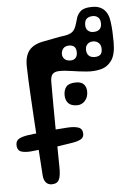

<svg xmlns="http://www.w3.org/2000/svg" viewBox="-54 -787 604 858"><g transform="rotate(-5 247.5 -358.0)"><path d="M474 -579Q474 -525 455.5 -498.5Q437 -472 407 -464.2Q377 -456.5 342.5 -459.5Q308 -462.5 275.2 -467.8Q242.5 -473 218.5 -472.2Q194.5 -471.5 186.5 -456Q185.5 -454 184.8 -452Q184 -450 183.2 -447.2Q182.5 -444.5 182 -441.2Q181.5 -438 181.2 -434.2Q181 -430.5 181 -426Q181 -422 181 -417.8Q181 -413.5 181 -409.2Q181 -405 181 -400.5Q181 -396 181 -391.5Q181 -387 181 -382Q181 -352 181.2 -314.5Q181.5 -277 181.8 -233.8Q182 -190.5 182.8 -143.5Q183.5 -96.5 184 -47.5Q185 -6.5 176.5 11.2Q168 29 143 29Q127.5 29 117.5 18Q107.5 7 106 -16Q100.5 -99 96.2 -164Q92 -229 89 -279.5Q86 -330 83.8 -369.8Q81.5 -409.5 80 -442Q78.5 -474.5 78 -504Q76.5 -551.5 97.2 -577.2Q118 -603 166 -611Q189.5 -615 211.5 -619.8Q233.5 -624.5 260 -628Q282 -632 292.5 -640.2Q303 -648.5 309 -664Q312 -672.5 315 -681.8Q318 -691 320 -699Q324.5 -717 339.5 -730.8Q354.5 -744.5 388 -745Q422.5 -746.5 443.5 -727.8Q464.5 -709 469 -670Q471.5 -651.5 472.8 -628.5Q474 -605.5 474 -579ZM164 -434Q164 -434 164 -434Q164 -434 164 -434Q164 -434 164 -434Q164 -434 164 -434Q164 -434 164 -434Q164 -434 164 -434Q164 -434 164 -434Q164 -434 164 -434ZM275.5 -515Q289.5 -515 297.8 -523.8Q306 -532.5 306 -549Q306 -566 297.8 -574Q289.5 -582 274.5 -582Q257 -582 248 -571.8Q239 -561.5 239 -546.5Q239 -534 248 -524.5Q257 -515 275.5 -515ZM384 -521Q400.5 -521 409.2 -528.5Q418 -536 418 -554Q418 -571.5 408 -581.2Q398 -591 382 -591Q367 -591 357.5 -581.8Q348 -572.5 348 -557.5Q348 -539.5 357.5 -530.2Q367 -521 384 -521ZM387.5 -633Q406.5 -633 415.8 -642Q425 -651 425 -667.5Q425 -686.5 415.2 -695.2Q405.5 -704 392 -704Q374.5 -704 364.2 -695.5Q354 -687 354 -667.5Q354 -650 363.8 -641.5Q373.5 -633 387.5 -633ZM181 -137 163 -212Q201.5 -215 233.2 -217.2Q265 -219.5 284 -213Q303 -206.5 303 -183Q303 -166.5 288 -158.8Q273 -151 245.8 -147Q218.5 -143 181 -137ZM123 -207 146 -135Q110 -131.5 76.8 -127Q43.5 -122.5 22.5 -128.2Q1.5 -134 1.5 -160.5Q1.5 -179.5 17.2 -187.8Q33 -196 60.5 -199.5Q88 -203 123 -207ZM291 -415Q315 -415 326 -402.5Q337 -390 337 -370Q337 -344.5 322.5 -328.8Q308 -313 287.5 -313Q260 -313 247.5 -326.8Q235 -340.5 235 -363Q235 -386.5 247 -400.8Q259 -415 291 -415Z"/></g></svg>

Font: Kablammo
Style: Regular
Weight: 400
Designer: Travis Kochel, Lizy Gershenzon, Daria Petrova, Ethan Cohen
Foundry: Vectro Type Foundry
Version: Version 1.002